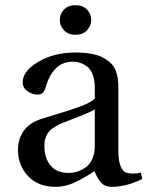

<svg xmlns="http://www.w3.org/2000/svg" viewBox="-20 -703 565 735"><path d="M225.1 -586.9Q209 -604 209 -627Q209 -649.9 225.1 -666.5Q241.2 -683.1 269 -683.1Q296.9 -683.1 313 -666.5Q329.1 -649.9 329.1 -627Q329.1 -604 313 -586.9Q296.9 -569.8 269 -569.8Q241.2 -569.8 225.1 -586.9ZM48.8 -129.9Q48.8 -169.9 70.6 -201.9Q92.3 -233.9 142.1 -249Q155.8 -253.4 189.7 -263.7Q223.6 -273.9 241.2 -279.5Q258.8 -285.2 283 -293.9Q307.1 -302.7 321.3 -310.3Q335.4 -317.9 342.8 -325.2V-367.2Q342.8 -396 335.2 -416.5Q327.6 -437 314.7 -447.3Q301.8 -457.5 287.8 -462.2Q273.9 -466.8 257.8 -466.8Q183.6 -466.8 154.8 -369.1Q150.4 -354.5 144 -347.7Q137.7 -340.8 123 -340.8Q105 -340.8 85.9 -353.5Q66.9 -366.2 66.9 -388.2Q66.9 -431.2 127 -466.6Q187 -502 269 -502Q305.7 -502 333.5 -496.3Q361.3 -490.7 378.7 -480.2Q396 -469.7 407.5 -457.8Q418.9 -445.8 424.3 -429.2Q429.7 -412.6 431.4 -399.4Q433.1 -386.2 433.1 -369.1V-127Q433.1 -48.3 467.8 -41Q488.3 -35.6 519 -42L524.9 -18.1Q464.4 12.2 407.2 12.2Q382.3 12.2 367.9 -2.7Q353.5 -17.6 341.8 -47.9Q322.8 -35.6 311.8 -29.1Q300.8 -22.5 278.6 -10.7Q256.3 1 234.9 6.6Q213.4 12.2 192.9 12.2Q125.5 12.2 87.2 -29.1Q48.8 -70.3 48.8 -129.9ZM149.9 -144Q149.9 -97.7 173.6 -69.3Q197.3 -41 242.2 -41Q258.8 -41 274.9 -45.9Q291 -50.8 306.9 -61.5Q322.8 -72.3 332.8 -93.3Q342.8 -114.3 342.8 -143.1V-284.2Q324.2 -272 228 -235.8Q185.5 -219.7 167.7 -199.2Q149.9 -178.7 149.9 -144Z"/></svg>

Font: Heuristica
Style: Regular
Weight: 400
Version: Version 1.0.2